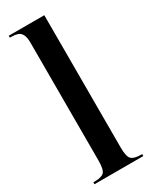

<svg xmlns="http://www.w3.org/2000/svg" viewBox="-199 -805 674 851"><g transform="rotate(-30 138.0 -380.0)"><path d="M13 0V-10H20Q55 -10 68 -23Q81 -36 81 -82V-684Q81 -714 73 -728Q65 -742 52 -746Q39 -750 24 -750H13V-760H195V-82Q195 -36 208.5 -23Q222 -10 256 -10H263V0Z"/></g></svg>

Font: Noto Serif Display ExtraCondensed SemiBold
Style: Regular
Weight: 600
Width: 2
Designer: Monotype Design Team
Foundry: Monotype Imaging Inc.
Version: Version 2.009